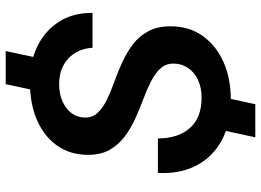

<svg xmlns="http://www.w3.org/2000/svg" viewBox="-144 -694 937 690"><g transform="rotate(-90 325.0 -348.5)"><path d="M343 -680 368 -797H487L462 -680ZM177 100 203 -20H322L296 100ZM312 12Q227 12 166.5 -20.5Q106 -53 75.5 -112Q45 -171 49 -250H173Q173 -178 210 -135.5Q247 -93 320 -93Q356 -93 383.5 -106Q411 -119 426.5 -142Q442 -165 442 -194Q442 -222 424.5 -241Q407 -260 377.5 -275Q348 -290 313 -303Q278 -316 243 -332Q208 -348 179 -370Q150 -392 132 -423.5Q114 -455 114 -501Q114 -564 146 -610.5Q178 -657 236.5 -683.5Q295 -710 377 -710Q450 -710 505.5 -682.5Q561 -655 593 -604.5Q625 -554 624 -485H499Q495 -540 459.5 -572.5Q424 -605 368 -605Q334 -605 306.5 -593Q279 -581 263.5 -560Q248 -539 248 -511Q248 -484 266 -465.5Q284 -447 313 -433Q342 -419 377 -406.5Q412 -394 447 -378Q482 -362 511 -340Q540 -318 558 -285Q576 -252 576 -205Q576 -137 541 -88.5Q506 -40 447 -14Q388 12 312 12Z"/></g></svg>

Font: Azeret Mono Thin Medium
Style: Italic
Weight: 500
Italic angle: -12°
Version: Version 1.002